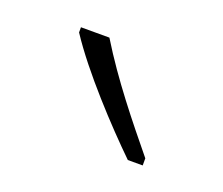

<svg xmlns="http://www.w3.org/2000/svg" viewBox="-46 -825 324 279"><g transform="rotate(20 116.5 -685.0)"><path d="M84 -764H40V-756C72 -707 132 -643 170 -606H193V-617C157 -661 117 -710 84 -764Z"/></g></svg>

Font: Noto Sans Ethiopic ExtraCondensed ExtraLight
Style: Regular
Weight: 200
Width: 2
Designer: Monotype Design Team
Foundry: Monotype Imaging Inc.
Version: Version 2.102